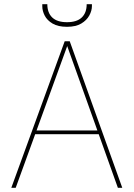

<svg xmlns="http://www.w3.org/2000/svg" viewBox="-20 -897 638 917"><path d="M34 0 289 -700H313L564 0H543L301 -677L55 0ZM133 -256 142 -274H458L467 -256ZM300 -769Q257 -769 231 -784.5Q205 -800 193.5 -822.5Q182 -845 182 -867V-877H206Q206 -836 229.5 -813.5Q253 -791 300 -791Q347 -791 370.5 -813.5Q394 -836 394 -877H419V-868Q419 -846 406.5 -823Q394 -800 368 -784.5Q342 -769 300 -769Z"/></svg>

Font: DM Sans 12pt Thin
Style: Regular
Weight: 250
Version: Version 4.004;gftools[0.9.30]